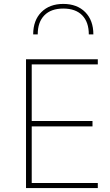

<svg xmlns="http://www.w3.org/2000/svg" viewBox="-20 -949 555 969"><path d="M299.3 -929.2Q230 -929.2 188.7 -887.7Q147.5 -846.2 147.5 -775.4H170.4Q170.4 -837.4 203.9 -871.6Q237.3 -905.8 299.3 -905.8Q361.8 -905.8 395 -871.6Q428.2 -837.4 428.2 -775.4H451.2Q451.2 -846.2 410.2 -887.7Q369.1 -929.2 299.3 -929.2ZM473.6 -25.4H140.1V-311H446.8V-338.4H140.1V-624H473.6V-649.9H111.3V0H473.6Z"/></svg>

Font: Estedad-FD-VF Thin
Style: Regular
Weight: 100
Designer: Amin Abedi
Version: Version 5.0